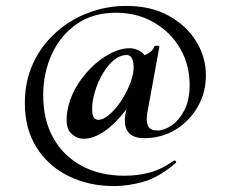

<svg xmlns="http://www.w3.org/2000/svg" viewBox="-20 -523 769 649"><path d="M406 -147 426 -234 460 -247Q437 -192 403 -148Q369 -104 332.5 -79Q296 -54 263 -54Q238 -54 219 -73.5Q200 -93 207 -143Q213 -185 234.5 -223.5Q256 -262 287 -293Q318 -324 352.5 -342Q387 -360 418 -360Q438 -360 456 -348.5Q474 -337 476 -311L447 -330Q462 -332 480 -342Q498 -352 502 -367Q504 -369 511.5 -368.5Q519 -368 519 -366L478 -142Q473 -114 480 -98Q487 -82 513 -82Q535 -82 560 -99Q585 -116 603 -150Q621 -184 621 -236Q621 -304 589 -359Q557 -414 500.5 -447Q444 -480 372 -480Q294 -480 239 -441.5Q184 -403 155 -339.5Q126 -276 126 -201Q126 -118 160 -57Q194 4 256 37.5Q318 71 401 71Q445 71 485 60.5Q525 50 568 20Q571 18 574 22Q577 26 574 28Q518 76 466 91Q414 106 365 106Q282 106 213.5 73Q145 40 104.5 -23Q64 -86 64 -175Q64 -249 92 -309Q120 -369 168 -412.5Q216 -456 278 -479.5Q340 -503 407 -503Q490 -503 550 -470Q610 -437 643 -383.5Q676 -330 676 -268Q676 -210 648 -161.5Q620 -113 573 -84.5Q526 -56 467 -56Q426 -56 411 -80Q396 -104 406 -147ZM313 -118Q327 -118 345 -132Q363 -146 380 -168.5Q397 -191 410.5 -219Q424 -247 430 -275Q434 -301 428.5 -319.5Q423 -338 406 -337Q382 -336 359.5 -315Q337 -294 320.5 -262Q304 -230 296 -194Q290 -169 292 -143.5Q294 -118 313 -118Z"/></svg>

Font: Cormorant Garamond Light
Style: Regular
Weight: 300
Designer: Christian Thalmann (Catharsis Fonts)
Foundry: Catharsis Fonts
Version: Version 4.001